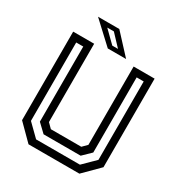

<svg xmlns="http://www.w3.org/2000/svg" viewBox="-195 -985 1054 1121"><g transform="rotate(30 332.0 -424.0)"><path d="M160.5 0 57.5 -103V-700H199V-172L229.5 -141.5H434.5L465 -172V-700H606.5V-103L503.5 0ZM184.5 -47H480L559.5 -125.5V-654H512V-147.5L457.5 -94.5H207.5L152 -147.5V-654H104.5V-125.5ZM405 -716H281.5L139.5 -848H283ZM334.5 -743.5 262.5 -820H218L296 -743.5Z"/></g></svg>

Font: Tourney Medium
Style: Regular
Weight: 500
Designer: Tyler Finck
Foundry: Etcetera Type Co
Version: Version 1.015